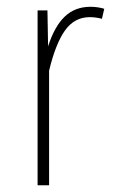

<svg xmlns="http://www.w3.org/2000/svg" viewBox="-20 -551 342 571"><path d="M249 -530.8Q270.5 -530.8 290 -524.9L283.2 -495.1Q264.6 -500 247.1 -500Q201.7 -500 173.6 -460.9Q145.5 -421.9 126 -340.8V0H91.8V-520H121.1L123 -413.1Q142.1 -472.7 172.6 -501.7Q203.1 -530.8 249 -530.8Z"/></svg>

Font: Fira Sans Compressed UltraLight
Style: Regular
Weight: 200
Width: 1
Designer: Carrois Corporate & Edenspiekermann AG
Foundry: Carrois Corporate GbR & Edenspiekermann AG
Version: Version 4.203;PS 004.203;hotconv 1.0.88;makeotf.lib2.5.64775